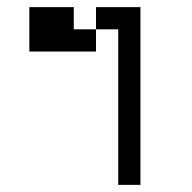

<svg xmlns="http://www.w3.org/2000/svg" viewBox="-20 -520 540 540"><path d="M312.5 -437.5V0H375Q375 0 375 -500H250V-437.5H187.5V-500H62.5Q62.5 -500 62.5 -375H250V-437.5Z"/></svg>

Font: Unifont
Style: Regular
Weight: 500
Version: Version 15.1.04